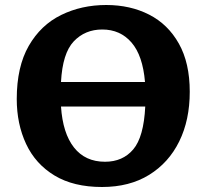

<svg xmlns="http://www.w3.org/2000/svg" viewBox="-20 -734 827 768"><path d="M388 14Q274 14 198 -32Q122 -78 84.5 -158Q47 -238 47 -338Q47 -467 95 -550.5Q143 -634 224.5 -674Q306 -714 405 -714Q501 -714 576.5 -675.5Q652 -637 695.5 -559.5Q739 -482 739 -367Q739 -254 697 -168.5Q655 -83 576.5 -34.5Q498 14 388 14ZM224 -406H560Q551 -512 506 -564Q461 -616 389 -616Q320 -616 275 -568.5Q230 -521 224 -406ZM400 -87Q471 -87 513 -136.5Q555 -186 561 -308H224Q231 -201 276 -144Q321 -87 400 -87Z"/></svg>

Font: Literata
Style: Bold
Weight: 700
Designer: Latin by Veronika Burian and Jose Scaglione. Greek by Irene Vlachou. Cyrillic by Vera Evstafieva.
Foundry: TypeTogether
Version: Version 3.103; ttfautohint (v1.8.4.7-5d5b);gftools[0.9.29]